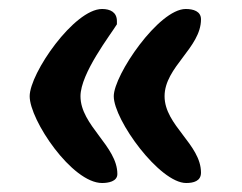

<svg xmlns="http://www.w3.org/2000/svg" viewBox="-20 -467 539 427"><path d="M46 -253C46 -200 140 -60 207 -60C220 -60 241 -63 241 -80C241 -142 159 -188 159 -253C159 -304 226 -390 240 -413V-420C240 -440 225 -447 207 -447C145 -447 46 -304 46 -253ZM233 -253C233 -200 335 -60 394 -60C410 -60 427 -64 427 -83C427 -146 346 -188 346 -253C346 -318 427 -361 427 -424C427 -442 410 -447 393 -447C333 -447 233 -300 233 -253Z"/></svg>

Font: Asimov Print
Style: C
Weight: 500
Designer: Google
Version: Version 2.000980: 2014